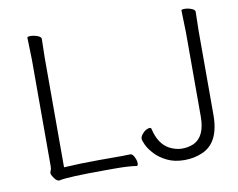

<svg xmlns="http://www.w3.org/2000/svg" viewBox="-78 -803 1138 918"><g transform="rotate(-10 491.5 -344.0)"><path d="M139 4Q125 4 110 -22Q104 -31 104 -37Q104 -43 107.5 -50Q111 -57 111 -70V-589L108 -695Q108 -700 124 -700Q140 -700 157.5 -693.5Q175 -687 175 -677L173 -588V-54Q256 -59 345 -59H458Q482 -59 495 -60H496Q506 -60 514.5 -43Q523 -26 523 -13Q523 0 517 0H516Q477 -6 413 -6H372Q181 -6 141 4ZM833 -5Q794 12 746.5 12Q699 12 663 -5.5Q627 -23 604.5 -47.5Q582 -72 572 -93.5Q562 -115 562 -124Q562 -133 570 -144Q589 -168 610 -168Q616 -168 617 -161Q634 -87 684 -60Q715 -44 745 -44Q775 -44 801 -55Q859 -82 859 -180V-589L856 -695Q856 -700 872 -700Q888 -700 905 -693.5Q922 -687 922 -677L920 -588V-177Q920 -41 833 -5Z"/></g></svg>

Font: LXGW WenKai TC Light
Style: Regular
Weight: 300
Designer: LXGW / Fontworks Inc.
Foundry: LXGW / Fontworks Inc.
Version: Version 1.330